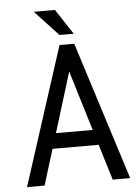

<svg xmlns="http://www.w3.org/2000/svg" viewBox="-59 -938 719 984"><g transform="rotate(-5 300.0 -446.0)"><path d="M424.3 -184.1H187L129.9 0H39.6L269 -710.9H344.7L570.3 0H480.5ZM211.4 -262.7H400.4L306.6 -571.3ZM346.7 -762.2H273.4L152.3 -892.1H261.2Z"/></g></svg>

Font: Roboto Mono
Style: Regular
Weight: 400
Designer: Google
Version: Version 2.000985; 2015; ttfautohint (v1.3)